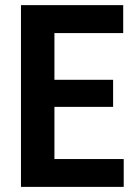

<svg xmlns="http://www.w3.org/2000/svg" viewBox="-20 -731 532 751"><path d="M463.9 -108.9V0H155.3V-108.9ZM192.9 -710.9V0H62V-710.9ZM422.4 -418.9V-313H155.3V-418.9ZM461.9 -710.9V-601.6H155.3V-710.9Z"/></svg>

Font: Roboto Condensed SemiBold
Style: Regular
Weight: 600
Designer: Christian Robertson
Foundry: Google
Version: Version 3.008; 2023